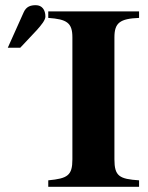

<svg xmlns="http://www.w3.org/2000/svg" viewBox="-20 -720 570 740"><path d="M516 0V-25C440 -30 421 -41 421 -106V-576C421 -632 442 -648 516 -651V-676H166V-651C238 -646 259 -632 259 -576V-106C259 -44 241 -32 166 -25V0ZM10 -536H58L121 -603C140 -624 155 -643 155 -656C155 -682 142 -700 118 -700C98 -700 81 -695 71 -672Z"/></svg>

Font: XITS
Style: Bold
Weight: 700
Designer: MicroPress Inc., with final additions and corrections provided by Coen Hoffman, Elsevier (retired)
Version: Version 1.302